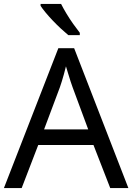

<svg xmlns="http://www.w3.org/2000/svg" viewBox="-20 -964 679 984"><path d="M545 0 459 -221H176L91 0H0L279 -717H360L638 0ZM352 -517Q349 -525 342 -546Q335 -567 328.5 -589.5Q322 -612 318 -624Q313 -604 307.5 -583.5Q302 -563 296.5 -546Q291 -529 287 -517L206 -301H432ZM293 -944Q304 -922 320.5 -894.5Q337 -867 355.5 -841Q374 -815 389 -796V-784H330Q313 -798 292 -817.5Q271 -837 250.5 -858.5Q230 -880 213.5 -900Q197 -920 188 -934V-944Z"/></svg>

Font: Noto Sans Gujarati
Style: Regular
Weight: 400
Designer: Jelle Bosma - Monotype Design Team, Universal Thirst
Foundry: Monotype Imaging Inc.
Version: Version 2.102